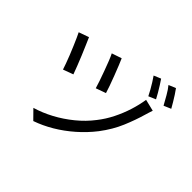

<svg xmlns="http://www.w3.org/2000/svg" viewBox="-204 -1102 1408 1408"><g transform="rotate(45 500.0 -398.5)"><path d="M438 -727Q446 -709 460 -674.5Q474 -640 489.5 -599.5Q505 -559 518 -522.5Q531 -486 537 -465L459 -437Q453 -459 440.5 -495Q428 -531 413.5 -571Q399 -611 385 -646.5Q371 -682 361 -701ZM871 -616Q866 -603 861.5 -587Q857 -571 853 -559Q830 -479 795 -396Q760 -313 698 -231Q646 -164 581.5 -107.5Q517 -51 447 -9.5Q377 32 305 57L237 -12Q309 -33 380 -71Q451 -109 515.5 -161.5Q580 -214 629 -278Q670 -330 700.5 -391Q731 -452 751 -515Q771 -578 780 -638ZM159 -667Q168 -646 183.5 -610.5Q199 -575 216 -534Q233 -493 247.5 -455.5Q262 -418 271 -393L192 -364Q186 -383 175.5 -412Q165 -441 151.5 -475Q138 -509 124 -541.5Q110 -574 98.5 -600Q87 -626 80 -639ZM748 -826Q760 -809 775 -785Q790 -761 804.5 -736.5Q819 -712 829 -692L773 -668Q763 -689 749 -713.5Q735 -738 720.5 -761.5Q706 -785 693 -803ZM874 -854Q887 -837 902 -813.5Q917 -790 931.5 -766Q946 -742 957 -722L901 -698Q884 -729 862 -767.5Q840 -806 819 -831Z"/></g></svg>

Font: Noto Sans TC
Style: Regular
Weight: 400
Designer: Ryoko NISHIZUKA  (kana, bopomofo & ideographs); Paul D. Hunt (Latin, Greek & Cyrillic); Sandoll Communications , Soo-you
Foundry: Adobe
Version: Version 2.004-H2;hotconv 1.0.118;makeotfexe 2.5.65603